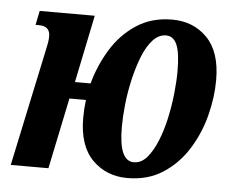

<svg xmlns="http://www.w3.org/2000/svg" viewBox="-45 -598 807 660"><g transform="rotate(5 359.0 -268.0)"><path d="M14 0 99 -400Q103 -417 105 -429Q107 -441 107 -452Q107 -487 69 -487H57L67 -536H257L209 -303H263Q280 -366 314 -421.5Q348 -477 400.5 -511.5Q453 -546 524 -546Q597 -546 644.5 -497.5Q692 -449 692 -352Q692 -292 675.5 -228.5Q659 -165 625 -111Q591 -57 539 -23.5Q487 10 417 10Q344 10 296 -38.5Q248 -87 248 -183Q248 -214 252 -245H195L144 0ZM434 -46Q460 -46 479.5 -68.5Q499 -91 514 -127.5Q529 -164 538.5 -207.5Q548 -251 552.5 -294Q557 -337 557 -371Q557 -434 545 -462Q533 -490 507 -490Q482 -490 461.5 -467.5Q441 -445 426.5 -408Q412 -371 402 -327.5Q392 -284 387.5 -241Q383 -198 383 -164Q383 -103 396 -74.5Q409 -46 434 -46Z"/></g></svg>

Font: Noto Serif ExtraCondensed
Style: Bold Italic
Weight: 700
Width: 2
Italic angle: -12°
Designer: Monotype Design Team
Foundry: Monotype Imaging Inc.
Version: Version 2.013; ttfautohint (v1.8.4.7-5d5b)